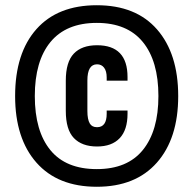

<svg xmlns="http://www.w3.org/2000/svg" viewBox="-20 -712 743 738"><path d="M38.1 -342.8Q38.1 -507.8 120.1 -600.1Q201.7 -691.9 352.1 -691.9Q502.4 -691.9 583.5 -599.1Q665 -505.9 665 -342.8Q665 -179.7 583 -86.9Q501 5.9 352.1 5.9Q202.1 5.9 120.1 -86.9Q38.1 -179.7 38.1 -342.8ZM588.9 -342.8Q588.9 -477.5 528.8 -550.8Q468.8 -624 352.1 -624Q234.4 -624 173.8 -550.3Q113.8 -477.1 113.8 -342.8Q113.8 -208 173.8 -134.8Q233.4 -62 352.1 -62Q469.7 -62 529.3 -135.7Q588.9 -209.5 588.9 -342.8ZM263.7 -181.6Q232.9 -213.9 232.9 -286.1V-401.9Q232.9 -473.6 263.7 -505.9Q294.4 -538.1 353 -538.1Q470.2 -538.1 470.2 -416V-401.9H390.1V-414.1Q390.1 -439 379.9 -452.1Q370.1 -464.8 353 -464.8Q315.9 -464.8 315.9 -402.8V-285.2Q315.9 -252.9 325.2 -237.3Q333.5 -223.1 353 -223.1Q390.1 -223.1 390.1 -274.9V-287.1H470.2V-274.9Q470.2 -212.4 439.9 -180.7Q409.7 -148.9 353 -148.9Q294.9 -148.9 263.7 -181.6Z"/></svg>

Font: D-DIN Condensed
Style: DINCondensed-Bold
Weight: 700
Width: 3
Designer: Charles Nix
Foundry: Datto Inc.
Version: Version 1.10